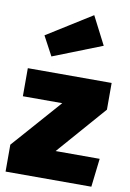

<svg xmlns="http://www.w3.org/2000/svg" viewBox="-94 -913 655 970"><g transform="rotate(10 233.5 -428.0)"><path d="M445 0H5V-138L227 -390H25V-534H455V-397L236 -146H462ZM132 -613 79 -712 309 -856 383 -712Z"/></g></svg>

Font: Trujillo Black
Style: Regular
Weight: 900
Designer: Fira Sans original fonts by bBox Type GmbH, Carrois Corporate GbR, & Edenspiekermann AG / Changes by Cristiano Sobral
Foundry: Fira Sans original fonts by bBox Type GmbH, Carrois Corporate GbR, & Edenspiekermann AG / Changes by Cristiano Sobral
Version: Version 4.301;July 28, 2020;FontCreator 13.0.0.2655 64-bit